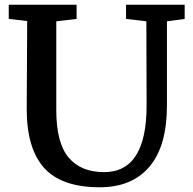

<svg xmlns="http://www.w3.org/2000/svg" viewBox="-20 -778 816 812"><path d="M761 -698 686 -688V-332Q686 -160 612 -73Q538 14 402 14Q240 14 166.5 -68Q93 -150 93 -317L95 -689L17 -698V-758H304V-698L218 -688V-313Q218 -174 270 -112Q322 -50 420 -50Q600 -50 600 -332L599 -688L513 -698V-758H761Z"/></svg>

Font: Martel
Style: Bold
Weight: 700
Designer: Dan Reynolds
Foundry: Dan Reynolds
Version: Version 1.001; ttfautohint (v1.1) -l 5 -r 5 -G 72 -x 0 -D la